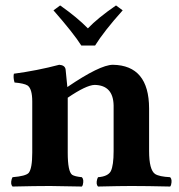

<svg xmlns="http://www.w3.org/2000/svg" viewBox="-20 -681 656 703"><path d="M328.1 -514.2H277.8Q249 -559.6 175.8 -643.1L200.2 -661.1Q262.7 -617.2 301.8 -577.1Q337.4 -614.7 404.8 -661.1L429.2 -643.1Q360.8 -566.9 328.1 -514.2ZM228 -122.1Q228 -53.2 244.1 -41Q253.9 -34.7 279.8 -32.2Q288.1 -23.9 283.2 -4.4Q281.7 0 279.8 2Q193.4 0 163.1 0Q109.9 0 26.9 2H25.9Q17.6 -6.3 22.9 -25.4Q24.4 -29.8 25.9 -32.2Q74.2 -36.1 85 -47.9Q98.1 -64 98.1 -122.1V-309.1Q98.1 -356.4 80.6 -368.2Q67.4 -376 33.2 -378.9Q27.8 -397 30.8 -411.1Q115.7 -422.4 196.8 -443.8Q217.8 -442.4 220.2 -426.8Q220.2 -425.3 226.6 -362.3Q345.7 -443.4 393.1 -443.8Q525.4 -441.9 525.9 -284.2V-127.9Q525.9 -59.1 547.9 -43.9Q563 -34.2 603 -32.2Q611.3 -23.9 606.4 -4.4Q605 0 603 2Q516.6 0 460.9 0Q421.4 0 338.9 2Q330.6 -6.3 335.9 -25.4Q337.4 -29.8 338.9 -32.2Q375 -34.7 385.7 -54.2Q396 -75.2 396 -127.9V-294.9Q394.5 -369.1 326.2 -370.1Q295.4 -369.1 228 -323.2V-321.3Z"/></svg>

Font: Linux Libertine O
Style: Bold
Weight: 700
Designer: Philipp H. Poll
Foundry: Philipp H. Poll
Version: Version 5.0.0